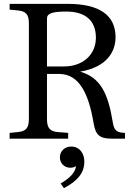

<svg xmlns="http://www.w3.org/2000/svg" viewBox="-20 -720 688 997"><path d="M30 0H334V-30L283 -34C239 -37 224 -55 224 -102V-336H287C391 -336 440 -235 466 -81C476 -21 495 0 560 0H629V-30L616 -31C584 -33 571 -49 566 -83C541 -239 500 -318 396 -348C537 -372 580 -453 580 -527C580 -640 498 -700 331 -700H30V-670L71 -666C115 -662 130 -645 130 -598V-102C130 -55 115 -38 71 -34L30 -30ZM224 -375V-624C224 -650 250 -660 324 -660C426 -660 478 -611 478 -524C478 -438 412 -375 313 -375ZM312 257C380 221 418 180 418 119C418 79 395 41 350 41C316 41 291 65 291 97C291 129 315 151 345 151C356 151 366 148 375 143C370 176 345 203 295 233Z"/></svg>

Font: Hedvig Letters Serif 24pt
Style: Regular
Weight: 400
Designer: Alexander Örn & Tor Weibull
Foundry: Kanon Foundry
Version: Version 1.000